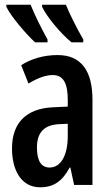

<svg xmlns="http://www.w3.org/2000/svg" viewBox="-20 -786 469 816"><path d="M260 -766H159V-757C177 -717 238 -643 284 -606H334V-618C305 -668 273 -733 260 -766ZM110 -766H7V-757C26 -717 90 -642 129 -606H182V-618C153 -671 128 -721 110 -766ZM225 -552C167 -552 114 -537 70 -509L101 -431C141 -455 175 -467 204 -467C249 -467 268 -433 268 -361V-333L205 -330C93 -325 31 -265 31 -155C31 -69 66 10 151 10C210 10 246 -18 276 -74H279L295 0H373V-362C373 -485 325 -552 225 -552ZM268 -260V-208C268 -125 238 -74 191 -74C156 -74 137 -101 137 -159C137 -222 167 -254 227 -258Z"/></svg>

Font: Noto Sans Display Condensed Medium
Style: Regular
Weight: 500
Width: 3
Designer: Monotype Design Team
Foundry: Monotype Imaging Inc.
Version: Version 1.900